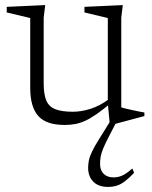

<svg xmlns="http://www.w3.org/2000/svg" viewBox="-20 -482 600 756"><path d="M152 -153.5Q152 -111 162.2 -86.5Q172.5 -62 197.8 -52Q223 -42 267 -42Q300 -42 336.5 -53.5Q373 -65 409.5 -92L419.5 -78.5Q386.5 -51 361.5 -33.5Q336.5 -16 315.8 -6.5Q295 3 275.8 6.5Q256.5 10 234.5 10Q162 10 130.5 -25.5Q99 -61 99 -136V-411L6.5 -433V-455L158 -462L152 -412.5ZM412.5 9 404.5 -75V-411L312.5 -433V-455L463.5 -462L457.5 -412.5V-59.5Q462 -57.5 473.5 -54.8Q485 -52 499.5 -48.8Q514 -45.5 527.2 -43Q540.5 -40.5 548.5 -39V-25L421.5 9ZM408 57Q393.5 85 386 103.5Q378.5 122 376.2 135.8Q374 149.5 374 163.5Q374 188.5 388.2 202.5Q402.5 216.5 427 216.5Q445.5 216.5 462.2 208.8Q479 201 501 181.5L508 198.5Q488.5 219 472.2 231.5Q456 244 440 249Q424 254 405.5 254Q367.5 254 347.2 233.2Q327 212.5 327 178.5Q327 164.5 330 149.5Q333 134.5 342.8 114Q352.5 93.5 371.5 63.5L424.5 -21.5H448.5Z"/></svg>

Font: Newsreader Light
Style: Regular
Weight: 300
Designer: Hugues Gentile
Foundry: Production Type
Version: Version 1.003